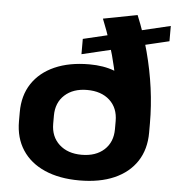

<svg xmlns="http://www.w3.org/2000/svg" viewBox="-54 -822 818 883"><g transform="rotate(5 354.5 -380.5)"><path d="M344.7 10.1Q251.7 10.1 184.3 -19.5Q117 -49.1 80.8 -104.5Q44.6 -159.9 44.6 -236.6V-279.1Q44.6 -355.8 81 -411Q117.5 -466.2 184.8 -496Q252.2 -525.8 344.7 -525.8Q410.4 -525.8 460.3 -506.8Q510.2 -487.8 541 -453.9Q571.8 -420 580.6 -374.9L476.3 -412.6Q470.3 -467.2 457.9 -521.8Q445.6 -576.4 427.9 -631.2Q410.2 -686 388.1 -740.6L545.6 -770.9Q579.3 -689.3 601.3 -606.6Q623.2 -524 634.3 -442.1Q645.4 -360.2 645.4 -279.1V-236.6Q645.4 -159.9 609.2 -104.5Q572.9 -49.1 505.6 -19.5Q438.2 10.1 344.7 10.1ZM344.7 -108.3Q410.1 -108.3 448.8 -143.7Q487.5 -179.2 487.5 -239.2V-276.5Q487.5 -337 448.8 -372.3Q410.1 -407.5 344.7 -407.5Q280.3 -407.5 241.3 -372Q202.4 -336.6 202.4 -276.5V-239.2Q202.4 -179.7 241.3 -144Q280.3 -108.3 344.7 -108.3ZM304 -639.7 702 -734.3V-663.7L304 -569.1Z"/></g></svg>

Font: Pathway Extreme 8pt Thin
Style: Regular
Weight: 100
Designer: Eduardo Rodriguez Tunni
Foundry: Eduardo Rodriguez Tunni
Version: Version 1.000